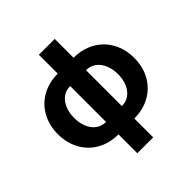

<svg xmlns="http://www.w3.org/2000/svg" viewBox="-236 -901 1259 1259"><g transform="rotate(-45 393.5 -271.5)"><path d="M319.8 -727.5H466.8V185.5H319.8ZM39.6 -270.5Q39.6 -353 75.2 -417.2Q110.8 -481.4 174.6 -517.1Q238.3 -552.7 320.3 -552.7H348.1V10.7H320.3Q238.3 10.7 174.6 -24.9Q110.8 -60.5 75.2 -124.5Q39.6 -188.5 39.6 -270.5ZM336.9 -104.5V-437.5H320.3Q279.8 -437.5 250.5 -415.5Q221.2 -393.6 205.8 -355.5Q190.4 -317.4 190.4 -270.5Q190.4 -224.1 205.8 -186.3Q221.2 -148.4 250.7 -126.5Q280.3 -104.5 320.3 -104.5ZM439 10.7V-552.7H466.3Q548.3 -552.7 612.3 -517.1Q676.3 -481.4 711.9 -417.2Q747.6 -353 747.6 -270.5Q747.6 -188 711.9 -124.3Q676.3 -60.5 612.3 -24.9Q548.3 10.7 466.3 10.7ZM597.2 -270.5Q597.2 -317.4 581.5 -355.5Q565.9 -393.6 536.4 -415.5Q506.8 -437.5 466.3 -437.5H450.7V-104.5H466.3Q506.8 -104.5 536.4 -126.5Q565.9 -148.4 581.5 -186Q597.2 -223.6 597.2 -270.5Z"/></g></svg>

Font: Inter RS Variable
Style: Regular
Weight: 400
Designer: Rasmus Andersson (customised by Maria Ramos and Noel Pretorius)
Foundry: rsms
Version: Version 3.001;Glyphs 3.2.3 (3260)